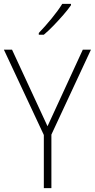

<svg xmlns="http://www.w3.org/2000/svg" viewBox="-20 -970 489 990"><path d="M225 -319 407 -714H449L245 -276V0H206V-274L0 -714H42ZM346 -943Q330 -920 306 -892.5Q282 -865 256 -838Q230 -811 206 -791H180V-800Q212 -833 246 -874.5Q280 -916 301 -950H346Z"/></svg>

Font: Noto Sans Armenian SemiCondensed ExtraLight
Style: Regular
Weight: 200
Width: 4
Designer: Monotype Design Team
Foundry: Monotype Imaging Inc.
Version: Version 2.008; ttfautohint (v1.8.4.7-5d5b)